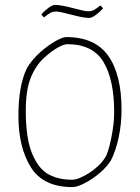

<svg xmlns="http://www.w3.org/2000/svg" viewBox="-20 -752 570 782"><path d="M55 -280Q55 -404 90 -475Q111 -510 143 -538.5Q175 -567 205 -584Q235 -601 250 -601Q367 -601 421 -524.5Q475 -448 475 -305Q475 -247 463.5 -193Q452 -139 433 -101Q418 -75 388 -49Q358 -23 326 -6.5Q294 10 275 10Q156 10 105.5 -71Q55 -152 55 -280ZM408 -110Q420 -127 432.5 -186.5Q445 -246 445 -295Q445 -427 401.5 -499.5Q358 -572 254 -572Q240 -572 215 -558Q190 -544 160 -517Q126 -486 105.5 -436Q85 -386 85 -301Q85 -188 111 -126Q137 -64 177.5 -42Q218 -20 273 -20Q300 -20 343 -47.5Q386 -75 408 -110ZM267 -693Q223 -705 208 -705Q195 -705 185 -699.5Q175 -694 159 -681L148 -693Q161 -708 177.5 -720Q194 -732 204 -732Q229 -732 281 -718Q325 -706 340 -706Q353 -706 363 -711.5Q373 -717 389 -730L400 -718Q386 -703 370 -691Q354 -679 344 -679Q319 -679 267 -693Z"/></svg>

Font: Grenze Thin
Style: Regular
Weight: 250
Designer: Renata Polastri
Foundry: Omnibus-Type
Version: Version 1.002; ttfautohint (v1.8)